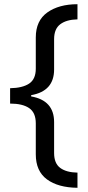

<svg xmlns="http://www.w3.org/2000/svg" viewBox="-20 -734 420 912"><path d="M348 158Q256 157 203 118Q150 79 150 -1V-148Q150 -199 118.5 -220.5Q87 -242 28 -242V-315Q87 -316 118.5 -337Q150 -358 150 -408V-556Q150 -636 205 -675Q260 -714 348 -714V-642Q296 -641 266.5 -619Q237 -597 237 -548V-404Q237 -301 128 -282V-276Q237 -257 237 -154V-7Q237 42 266 63.5Q295 85 348 86Z"/></svg>

Font: Noto Sans Thai Looped UI
Style: Regular
Weight: 400
Designer: Cadson Demak Team
Foundry: Cadson Demak Co., Ltd.
Version: Version 1.000